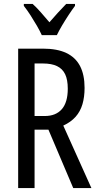

<svg xmlns="http://www.w3.org/2000/svg" viewBox="-20 -963 501 983"><path d="M199 -714Q273 -714 320 -691.5Q367 -669 390 -624.5Q413 -580 413 -513Q413 -466 402 -429Q391 -392 367 -365Q343 -338 304 -320L448 0H355L228 -299H157V0H73V-714ZM200 -638H157V-369H209Q266 -369 296.5 -404Q327 -439 327 -509Q327 -555 313.5 -583Q300 -611 272 -624.5Q244 -638 200 -638ZM194 -783Q184 -805 169 -831Q154 -857 137 -883.5Q120 -910 102 -933V-943H147Q166 -926 188.5 -900.5Q211 -875 233 -849Q259 -879 276.5 -898Q294 -917 319 -943H364V-933Q349 -913 331.5 -886.5Q314 -860 298 -833Q282 -806 271 -783Z"/></svg>

Font: Noto Sans Devanagari ExtraCondensed
Style: Regular
Weight: 400
Width: 2
Designer: Jelle Bosma - Monotype Design Team
Foundry: Monotype Imaging Inc.
Version: Version 2.006